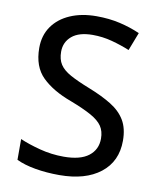

<svg xmlns="http://www.w3.org/2000/svg" viewBox="-83 -789 714 865"><g transform="rotate(10 274.5 -357.0)"><path d="M503 -192Q503 -97 434.5 -43.5Q366 10 247 10Q188 10 136.5 1Q85 -8 50 -25V-120Q89 -103 142.5 -89Q196 -75 252 -75Q328 -75 366 -104.5Q404 -134 404 -184Q404 -218 388.5 -241Q373 -264 337 -284Q301 -304 241 -327Q156 -358 107.5 -405.5Q59 -453 59 -539Q59 -596 88 -637.5Q117 -679 169 -701.5Q221 -724 289 -724Q347 -724 396.5 -712.5Q446 -701 489 -682L457 -599Q418 -615 375 -626.5Q332 -638 287 -638Q224 -638 191.5 -610.5Q159 -583 159 -539Q159 -504 174 -481Q189 -458 222.5 -439.5Q256 -421 312 -399Q373 -375 416 -348.5Q459 -322 481 -285Q503 -248 503 -192Z"/></g></svg>

Font: Noto Sans Kayah Li Medium
Style: Regular
Weight: 500
Designer: Monotype Design Team, Sérgio Martins
Foundry: Monotype Imaging Inc.
Version: Version 2.002; ttfautohint (v1.8.4.7-5d5b)